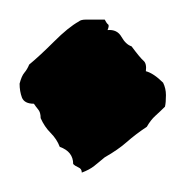

<svg xmlns="http://www.w3.org/2000/svg" viewBox="-20 -436 189 196"><path d="M89.8 -405.3Q99.6 -406.2 104 -398.4Q108.4 -390.6 114.3 -388.7Q123 -377 126.5 -374Q129.9 -371.1 128.9 -363.3Q136.7 -361.3 146.5 -351.6Q149.4 -345.7 149.4 -338.9Q149.4 -331.1 148.4 -327.1Q143.6 -322.3 138.7 -317.9Q133.8 -313.5 129.9 -306.6Q118.2 -298.8 109.4 -291Q100.6 -283.2 86.9 -275.4Q81.1 -270.5 76.2 -266.6Q71.3 -262.7 63.5 -259.8Q63.5 -263.7 60.1 -265.1Q56.6 -266.6 54.7 -268.6Q54.7 -281.2 41 -286.1Q38.1 -293.9 31.7 -300.3Q25.4 -306.6 21.5 -315.4Q21.5 -321.3 19 -324.2Q16.6 -327.1 14.6 -330.1Q4.9 -330.1 2.4 -336.4Q0 -342.8 0 -350.6Q2 -358.4 4.9 -361.8Q7.8 -365.2 9.8 -370.1Q20.5 -378.9 35.2 -393.6Q49.8 -408.2 60.5 -414.1Q62.5 -416 67.9 -416Q73.2 -416 76.2 -416H86.9Q88.9 -412.1 90.3 -411.1Q91.8 -410.2 89.8 -405.3Z"/></svg>

Font: Caesar Dressing
Style: Regular
Weight: 400
Designer: Dathan Boardman
Foundry: Open Window
Version: Version 1.000